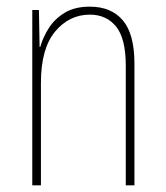

<svg xmlns="http://www.w3.org/2000/svg" viewBox="-20 -557 498 577"><path d="M250 -537Q314 -537 349 -496Q384 -455 384 -366V0H358V-359Q358 -441 329 -477Q300 -513 250 -513Q188 -513 145.5 -462Q103 -411 103 -308V0H77V-527H97L99 -416H101Q109 -445 127 -473Q145 -501 175 -519Q205 -537 250 -537Z"/></svg>

Font: Noto Sans Tamil Condensed Thin
Style: Regular
Weight: 100
Width: 3
Designer: Jelle Bosma - Monotype Design Team
Foundry: Monotype Imaging Inc.
Version: Version 2.004; ttfautohint (v1.8.4.7-5d5b)